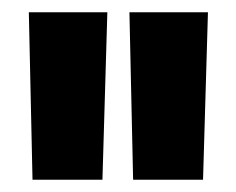

<svg xmlns="http://www.w3.org/2000/svg" viewBox="-20 -720 385 313"><path d="M33 -427 27 -700H155L147 -427ZM197 -427 191 -700H319L311 -427Z"/></svg>

Font: Georama Condensed
Style: Bold
Weight: 700
Width: 3
Designer: Jean-Baptiste Levee
Foundry: Production Type
Version: Version 1.000